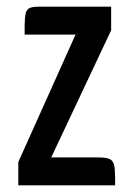

<svg xmlns="http://www.w3.org/2000/svg" viewBox="-20 -557 401 577"><path d="M326 0C326 -84 326 -84 254 -84H134L314 -466V-537H114C54 -537 54 -537 54 -453H207L35 -70V0Z"/></svg>

Font: Economica
Style: Bold
Weight: 700
Designer: Vicente Lamonaca
Foundry: Vicente Lamonaca
Version: Version 1.100